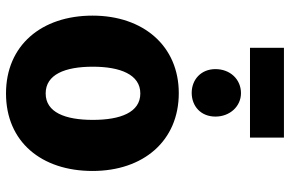

<svg xmlns="http://www.w3.org/2000/svg" viewBox="-183 -760 965 639"><g transform="rotate(90 299.5 -440.5)"><path d="M549 -266C549 -96 452 22 291 22C131 22 32 -96 32 -266C32 -435 133 -553 290 -553C449 -553 549 -435 549 -266ZM379 -267C379 -359 354 -425 291 -425C228 -425 202 -358 202 -267C202 -174 228 -110 291 -110C354 -110 379 -175 379 -267ZM139 -790V-903H438V-790ZM368 -675C368 -626 333 -596 289 -596C245 -596 210 -627 210 -675C210 -724 244 -760 290 -760C334 -760 368 -723 368 -675Z"/></g></svg>

Font: Repo ExtraBold
Style: Bold
Weight: 700
Designer: Stefan Peev
Foundry: Context Ltd
Version: Version 1.502